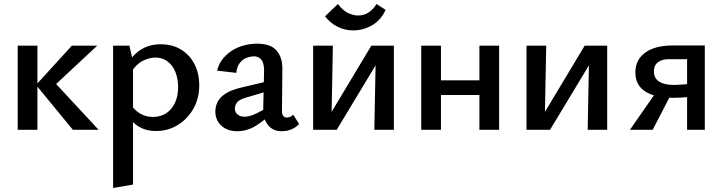

<svg xmlns="http://www.w3.org/2000/svg" viewBox="-20 -645 3590 954"><path d="M342 0 159 -223 337 -418H463L226 -197V-263L470 0ZM68 0V-418H166V0Z M755 6Q701 6 662.5 -20.5Q624 -47 606 -96L630 -127Q649 -96 677.5 -80Q706 -64 739 -64Q778 -64 806 -82.5Q834 -101 849.5 -134.5Q865 -168 865 -212Q865 -253 852 -286Q839 -319 813.5 -339Q788 -359 753 -359Q722 -359 689 -342.5Q656 -326 631 -285L597 -303Q631 -365 675 -395Q719 -425 778 -425Q837 -425 880 -398.5Q923 -372 946.5 -326Q970 -280 970 -221Q970 -156 941 -105Q912 -54 863.5 -24Q815 6 755 6ZM542 289V-418H623L641 -339V272Z M1379 7Q1337 7 1312 -23Q1287 -53 1288 -110L1292 -287Q1293 -315 1287 -332Q1281 -349 1269.5 -357Q1258 -365 1242 -365Q1224 -365 1204.5 -357.5Q1185 -350 1171 -331.5Q1157 -313 1154 -283L1059 -294Q1065 -323 1083 -347.5Q1101 -372 1128 -390.5Q1155 -409 1188.5 -418.5Q1222 -428 1258 -428Q1325 -428 1354.5 -393.5Q1384 -359 1383 -301L1381 -92Q1381 -77 1387.5 -69Q1394 -61 1404 -61Q1413 -61 1422 -64.5Q1431 -68 1437 -75L1466 -29Q1452 -13 1429.5 -3Q1407 7 1379 7ZM1158 7Q1110 7 1080 -20.5Q1050 -48 1050 -91Q1050 -116 1061 -138.5Q1072 -161 1100 -179.5Q1128 -198 1179 -210L1343 -249L1348 -203L1202 -160Q1168 -150 1157.5 -135.5Q1147 -121 1147 -106Q1147 -87 1160.5 -76Q1174 -65 1195 -65Q1222 -65 1258.5 -83.5Q1295 -102 1340 -129L1346 -95Q1302 -53 1256 -23Q1210 7 1158 7Z M1840 0 1848 -418H1937V0ZM1536 0V-418H1634L1626 0ZM1600 0V-43L1825 -418H1878V-373L1653 0ZM1734 -494Q1693 -494 1656.5 -512.5Q1620 -531 1595 -564L1659 -625Q1684 -592 1710 -580Q1736 -568 1759 -568Q1788 -568 1810 -582Q1832 -596 1851 -625L1896 -596Q1873 -545 1829 -519.5Q1785 -494 1734 -494Z M2362 0V-418H2460V0ZM2073 0V-418H2171V0ZM2120 -173V-246H2413V-173Z M2900 0 2908 -418H2997V0ZM2596 0V-418H2694L2686 0ZM2660 0V-43L2885 -418H2938V-373L2713 0Z M3394 0V-351H3304Q3269 -351 3249 -335.5Q3229 -320 3229 -291Q3229 -257 3254.5 -240Q3280 -223 3327 -223Q3346 -223 3377.5 -225.5Q3409 -228 3434 -232V-167Q3408 -163 3377 -161Q3346 -159 3325 -159Q3235 -159 3186 -190.5Q3137 -222 3137 -285Q3137 -348 3186 -383.5Q3235 -419 3321 -419H3482V0ZM3110 0 3249 -200 3311 -170 3223 0Z"/></svg>

Font: Ysabeau SemiBold
Style: Regular
Weight: 600
Designer: Christian Thalmann (Catharsis Fonts)
Version: Version 2.000;gftools[0.9.27.dev2+g8671c4b]